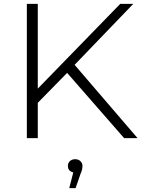

<svg xmlns="http://www.w3.org/2000/svg" viewBox="-20 -720 745 1001"><path d="M697 0H627L330 -340L177 -184V0H120V-700H177V-258L607 -700H675L369 -382ZM374 261H341L362 179Q334 172 334 145Q334 130 344.5 120Q355 110 372 110Q389 110 399.5 120.5Q410 131 410 145Q410 165 400 186Z"/></svg>

Font: Montserrat-Alt1 Light
Style: Regular
Weight: 300
Designer: Differentunic
Foundry: Differentunic
Version: Version 7.222